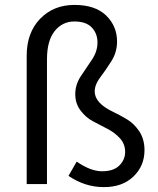

<svg xmlns="http://www.w3.org/2000/svg" viewBox="-20 -744 640 776"><path d="M87.9 0V-519Q87.9 -611.8 142.1 -668Q196.3 -724.1 280.8 -724.1Q365.2 -724.1 409.2 -681.2Q453.1 -638.2 453.1 -576.2Q453.1 -533.2 430.7 -497.6Q408.2 -461.9 385.7 -432.1Q322.3 -347.7 434.1 -293.5Q463.9 -279.3 493.2 -261.7Q522.5 -244.1 543.5 -212.4Q564 -180.7 564 -137.2Q564 -73.2 519 -30.3Q474.1 12.7 398.9 12.2Q323.7 12.2 256.8 -33.2L290 -90.8Q346.2 -51.8 392.6 -51.8Q439 -51.8 462.4 -75.2Q485.8 -98.6 485.8 -129.9Q485.8 -162.1 464.8 -185.1Q443.8 -208 414.6 -223.1Q384.8 -238.3 355.5 -253.9Q326.2 -269.5 305.2 -297.9Q284.2 -325.7 284.2 -363.8Q284.2 -401.9 306.6 -436Q329.1 -469.7 351.6 -502.9Q374 -536.1 374 -572.3Q374 -608.4 351.1 -632.8Q328.1 -657.2 280.3 -657.2Q232.4 -657.2 201.2 -618.7Q170.4 -580.1 169.9 -506.8V0Z"/></svg>

Font: SourceCodePro-Regular
Style: Regular
Weight: 400
Monospace: yes
Designer: Paul D. Hunt
Foundry: Adobe Systems Incorporated
Version: Version 1.009;PS 1.000;hotconv 1.0.70;makeotf.lib2.5.5900